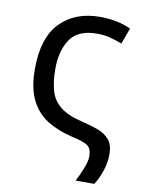

<svg xmlns="http://www.w3.org/2000/svg" viewBox="-84 -606 656 868"><g transform="rotate(10 243.5 -172.0)"><path d="M324 202Q338 176 352 141Q366 106 366 84Q366 50 348.5 36Q331 22 275 10Q210 -5 160.5 -35Q111 -65 83 -120Q55 -175 55 -263Q55 -407 123 -476.5Q191 -546 305 -546Q345 -546 382 -538.5Q419 -531 447 -517L420 -444Q394 -454 366 -461.5Q338 -469 305 -469Q218 -469 182 -416.5Q146 -364 146 -280Q146 -224 157.5 -181.5Q169 -139 203.5 -110.5Q238 -82 305 -66Q348 -56 381.5 -43.5Q415 -31 434.5 -7.5Q454 16 454 59Q454 96 441.5 134Q429 172 410 202Z"/></g></svg>

Font: RS Noto Sans
Style: Regular
Weight: 400
Designer: Monotype Design Team
Foundry: Monotype Imaging Inc.
Version: Version 3.10